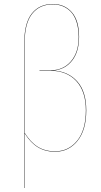

<svg xmlns="http://www.w3.org/2000/svg" viewBox="-20 -753 505 964"><path d="M247.1 -398.9Q322.3 -395 367.7 -344.2Q413.1 -293.5 413.1 -199.2Q413.1 -100.1 369.1 -45.7Q325.2 8.8 256.8 8.8Q207.5 8.8 170.7 -13.4Q133.8 -35.6 104 -83V190.9H102.1V-541Q102.1 -638.2 140.1 -685.5Q178.2 -732.9 245.1 -732.9Q303.7 -732.9 340.1 -692.1Q376.5 -651.4 377 -568.8Q377 -492.2 341.3 -447.8Q305.7 -403.3 247.1 -398.9ZM256.8 6.8Q324.2 6.8 367.7 -46.9Q411.1 -100.6 411.1 -199.2Q411.1 -294.4 363 -346.2Q314.9 -397.9 231.9 -397.9H178.2V-399.9H232.9Q297.9 -399.9 336.7 -445.6Q375.5 -491.2 375 -568.8Q374.5 -610.4 364.5 -642.1Q354.5 -673.8 336.7 -692.9Q318.8 -711.9 295.7 -721.4Q272.5 -731 245.1 -731Q179.2 -731 141.6 -684.1Q104 -637.2 104 -541V-85.9Q133.8 -38.1 170.4 -15.6Q207 6.8 256.8 6.8Z"/></svg>

Font: Fira Sans Compressed Two
Style: Regular
Weight: 100
Width: 1
Designer: Carrois Corporate & Edenspiekermann AG
Foundry: Carrois Corporate GbR & Edenspiekermann AG
Version: Version 4.203;PS 004.203;hotconv 1.0.88;makeotf.lib2.5.64775